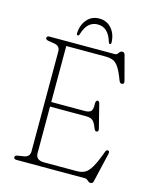

<svg xmlns="http://www.w3.org/2000/svg" viewBox="-129 -950 838 1053"><g transform="rotate(15 290.0 -424.0)"><path d="M48 -688.5Q48 -700 63.5 -700H435Q446 -700 453 -711.8Q460 -723.5 471.5 -723.5Q483.5 -723.5 487 -709.5L523.5 -571.5Q528 -554.5 514.5 -552.5Q502.5 -550.5 496.5 -567.5Q479 -614 464 -636.8Q449 -659.5 431.2 -666.8Q413.5 -674 388.5 -674H165.5V-356H355.5Q380.5 -356 390.5 -366.2Q400.5 -376.5 399 -407Q398.5 -426.5 407.5 -428.5Q418.5 -431 422 -415.5L455.5 -282.5Q459.5 -266.5 448.5 -264Q438.5 -261.5 432.5 -277Q421.5 -307.5 408.8 -318.8Q396 -330 372 -330H165.5V-66Q165.5 -26 213 -26H399Q425 -26 444.2 -36.2Q463.5 -46.5 481.2 -77Q499 -107.5 521 -168.5Q526 -181.5 535 -180Q545.5 -178.5 542 -162L503.5 3.5Q500.5 17 488 17Q479 17 470.5 8.5Q462 0 454 0H63.5Q48 0 48 -11.5Q48 -22 65.5 -24.5L98 -29.5Q131 -35 131 -66.5V-633.5Q131 -665 98 -670.5L65.5 -675.5Q48 -678 48 -688.5ZM302.5 -833Q242.5 -833 220 -755Q217.5 -746.5 211.5 -746.5Q204.5 -746.5 204.5 -755.5Q206 -804 232.8 -835.2Q259.5 -866.5 302.5 -866.5Q345.5 -866.5 372.5 -835.2Q399.5 -804 400.5 -755.5Q400.5 -746.5 393.5 -746.5Q388.5 -746.5 385.5 -755Q363 -833 302.5 -833Z"/></g></svg>

Font: Fraunces 72pt S100 Thin
Style: Regular
Weight: 100
Version: Version 1.000; ttfautohint (v1.8.3)